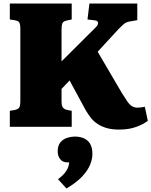

<svg xmlns="http://www.w3.org/2000/svg" viewBox="-20 -723 863 1095"><path d="M658 16Q620 16 591 8Q562 0 539 -14.5Q516 -29 499.5 -49.5Q483 -70 468 -96L377 -264L331 -216V-148Q331 -120 338.5 -110Q346 -100 363 -96L389 -91V0H36V-91L65 -96Q83 -100 89.5 -109.5Q96 -119 96 -148V-558Q96 -586 89.5 -595.5Q83 -605 62 -608L36 -612V-703H389V-612L361 -606Q342 -602 336.5 -591.5Q331 -581 331 -555V-373L526 -567Q536 -577 538.5 -585.5Q541 -594 536.5 -600Q532 -606 520 -607L479 -612L490 -703H763V-608L723 -601Q709 -599 699.5 -594.5Q690 -590 680.5 -581Q671 -572 655 -556L537 -428L676 -191Q693 -164 705.5 -145.5Q718 -127 732 -118Q746 -109 763 -109Q775 -109 785 -110.5Q795 -112 806 -114L823 -34Q799 -15 757.5 0.5Q716 16 658 16ZM359 352 311 299Q335 281 347.5 266Q360 251 366.5 236Q373 221 375 203H364Q337 203 323 184.5Q309 166 309 141Q309 108 324 89.5Q339 71 362 63.5Q385 56 409 56Q434 56 456.5 65Q479 74 493 95.5Q507 117 507 156Q507 183 494.5 215Q482 247 450 282Q418 317 359 352Z"/></svg>

Font: Literata 18pt Black
Style: Regular
Weight: 900
Designer: Latin by Veronika Burian and Jose Scaglione. Greek by Irene Vlachou. Cyrillic by Vera Evstafieva.
Foundry: TypeTogether
Version: Version 3.103;gftools[0.9.29]